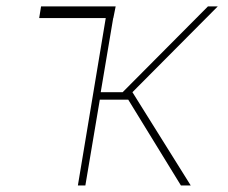

<svg xmlns="http://www.w3.org/2000/svg" viewBox="-20 -565 694 585"><path d="M332.4 -545.5 325.3 -509.9H324.9L286.9 -284.1H353.7L613.6 -545.5H643.5L383.5 -284.1L561.1 0H531.2L370.7 -261.4H284.1L240.1 0H217.3L302.2 -509.9H99.4L105.1 -545.5Z"/></svg>

Font: Inter UI Thin
Style: Italic
Weight: 100
Italic angle: -9.39999°
Designer: Rasmus Andersson
Foundry: rsms
Version: 3.2;8d6f07862